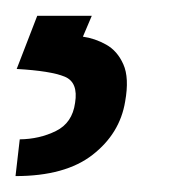

<svg xmlns="http://www.w3.org/2000/svg" viewBox="-28 -23 244 245"><path d="M19.5 -2.8H89.1L77.8 23.8Q93 25.9 107.4 33.9Q121.8 41.9 129.4 59.1Q137.1 76.3 131.7 106.5Q125 147.4 90.2 174.5Q55.4 201.7 -8.2 201.7L-2.8 154.8Q22.4 154.5 43.3 144.2Q64.3 133.9 67.8 108.3Q72.1 82 54.5 74.8Q36.9 67.5 -6.7 65Z"/></svg>

Font: Inter UI Extra Light
Style: Italic
Weight: 200
Italic angle: -9.39999°
Designer: Rasmus Andersson
Foundry: rsms
Version: 3.2;8d6f07862